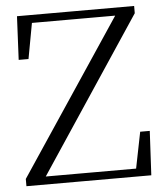

<svg xmlns="http://www.w3.org/2000/svg" viewBox="-52 -771 704 818"><g transform="rotate(-5 300.0 -362.5)"><path d="M28 0V-31L480 -709L472 -678V-691H280H87L116 -713L84 -539H42L51 -725H552V-694L101 -15L110 -48V-34H318H524L496 -14L531 -189H572L562 0Z"/></g></svg>

Font: Noto Serif JP ExtraLight Light
Style: Regular
Weight: 300
Version: Version 2.003-H1;hotconv 1.1.1;makeotfexe 2.6.0